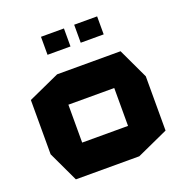

<svg xmlns="http://www.w3.org/2000/svg" viewBox="-129 -834 901 947"><g transform="rotate(-20 321.0 -360.0)"><path d="M200.6 -358.7V-518.5H532.5L607.3 -359.7V-358.7ZM109.4 0 34.6 -158.8V-159.8H441.3V0ZM34.6 -159.8V-443.7L199.6 -518.5H200.6V-159.8ZM441.3 0V-358.7H607.3V-74.9L442.3 0ZM362.3 -625.1V-719.6H482.8V-625.1ZM188.1 -625.1V-719.6H308.6V-625.1Z"/></g></svg>

Font: Foldit Thin
Style: Regular
Weight: 100
Designer: Sophia Tai
Foundry: Sophia Tai
Version: Version 1.003